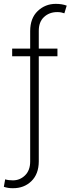

<svg xmlns="http://www.w3.org/2000/svg" viewBox="-47 -780 369 1004"><path d="M253.4 -525.9V-485.8H155.8V64.5Q155.3 130.4 116.9 167.5Q78.6 204.6 20.5 204.1Q-4.9 204.6 -26.9 196.8L-20 157.7Q-11.7 160.6 -0.2 161.9Q11.2 163.1 20.5 163.1Q57.1 163.1 84 137Q110.8 110.8 110.8 64.5V-485.8H16.6V-525.9H110.8V-617.2Q110.8 -684.6 150.1 -722.2Q189.5 -759.8 244.6 -759.8Q277.8 -759.8 301.8 -750.5L289.6 -710.4Q281.7 -713.4 272.7 -715.1Q263.7 -716.8 252.4 -716.8Q210.9 -716.8 183.1 -690.9Q155.3 -665 155.8 -617.2V-525.9Z"/></svg>

Font: Inter Display Extra Light
Style: Regular
Weight: 200
Designer: Rasmus Andersson
Foundry: rsms
Version: Version 4.000;git-4fc901f